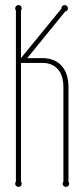

<svg xmlns="http://www.w3.org/2000/svg" viewBox="-20 -730 326 760"><path d="M251 -11.2Q253.9 -7.3 253.9 -2.9Q253.9 2.4 250.2 6.1Q246.6 9.8 241.2 9.8Q235.8 9.8 231.9 6.1Q228 2.4 228 -2.9Q228 -7.3 231 -11.2V-387.2Q231 -404.3 226.8 -421.1Q222.7 -438 212.9 -451.2Q203.1 -464.4 187 -472.7Q170.9 -481 147 -481H63V-11.2Q65.9 -7.3 65.9 -2.9Q65.9 2.4 62.3 6.1Q58.6 9.8 53.2 9.8Q47.9 9.8 43.9 6.1Q40 2.4 40 -2.9Q40 -7.3 43 -11.2V-688Q40 -692.4 40 -696.8Q40 -702.1 43.9 -706.1Q47.9 -710 53.2 -710Q58.6 -710 62.3 -706.1Q65.9 -702.1 65.9 -696.8Q65.9 -692.4 63 -688V-500L223.1 -695.8V-696.8Q223.1 -702.1 226.8 -706.1Q230.5 -710 235.8 -710Q241.2 -710 245.1 -706.1Q249 -702.1 249 -696.8Q249 -692.4 245.8 -688.7Q242.7 -685.1 237.8 -684.1L87.9 -500H147Q175.8 -500 195.8 -490.2Q215.8 -480.5 228 -464.6Q240.2 -448.7 245.6 -428.2Q251 -407.7 251 -386.2Z"/></svg>

Font: Wire One
Style: Regular
Weight: 400
Designer: Alexei Vanyashin, Gayaneh Bagdasaryan
Foundry: Cyreal Type Foundry
Version: Version 1.000